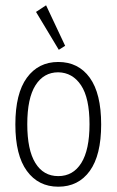

<svg xmlns="http://www.w3.org/2000/svg" viewBox="-20 -697 440 725"><path d="M200 8Q125 8 81.5 -51.5Q38 -111 38 -227Q38 -344 81.5 -403.5Q125 -463 200 -463Q276 -463 319 -403.5Q362 -344 362 -227Q362 -111 319 -51.5Q276 8 200 8ZM200 -32Q256 -32 287 -81.5Q318 -131 318 -228Q318 -327 286 -375Q254 -423 200 -424Q145 -424 114 -375Q83 -326 83 -228Q83 -131 113.5 -81.5Q144 -32 200 -32ZM202 -509 116 -652 154 -677 226 -524Z"/></svg>

Font: Inconsolata Condensed Light
Style: Regular
Weight: 300
Width: 3
Monospace: yes
Designer: Raph Levien, Cyreal, Brenton Simpson
Foundry: Raph Levien, Cyreal, Google
Version: Version 3.001; ttfautohint (v1.8.2.53-6de2)